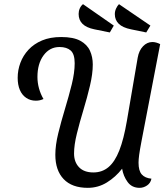

<svg xmlns="http://www.w3.org/2000/svg" viewBox="-20 -881 795 923"><path d="M402 22Q326 22 286 -20Q246 -62 246 -137Q246 -183 260 -240Q274 -297 292.5 -358Q311 -419 325 -475.5Q339 -532 339 -577Q339 -621 320 -638Q301 -655 266 -655Q219 -655 189.5 -615Q160 -575 160 -511Q160 -483 167.5 -456Q175 -429 189 -405Q180 -401 171.5 -399Q163 -397 152 -397Q126 -397 106 -410.5Q86 -424 75.5 -448.5Q65 -473 65 -507Q65 -544 78 -579Q91 -614 117 -642Q143 -670 182 -686.5Q221 -703 274 -703Q333 -703 366 -685Q399 -667 412.5 -637Q426 -607 426 -571Q426 -526 412.5 -469Q399 -412 381 -352.5Q363 -293 349.5 -238.5Q336 -184 336 -143Q336 -102 360 -77Q384 -52 429 -52Q471 -52 501.5 -77.5Q532 -103 553.5 -157.5Q575 -212 590 -300L642 -604Q648 -638 667.5 -658.5Q687 -679 713 -679Q721 -679 730.5 -676.5Q740 -674 750 -669L660 -201Q652 -159 649 -136.5Q646 -114 646 -99Q646 -60 661.5 -42.5Q677 -25 708 -22Q704 -1 687 10.5Q670 22 651 22Q614 22 593.5 -6Q573 -34 567 -70Q536 -30 494 -4Q452 22 402 22ZM683 -725 610 -740Q570 -748 551 -766.5Q532 -785 532 -813Q532 -827 538 -840Q544 -853 552 -861L703 -758ZM508 -725 434 -740Q395 -748 376.5 -766.5Q358 -785 358 -814Q358 -828 363.5 -840.5Q369 -853 379 -861L527 -758Z"/></svg>

Font: Sansita Swashed Light
Style: Regular
Weight: 300
Designer: Pablo Cosgaya
Foundry: Omnibus-Type
Version: Version 1.003